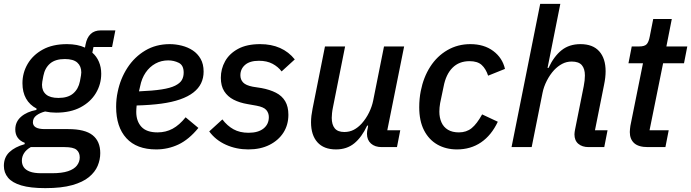

<svg xmlns="http://www.w3.org/2000/svg" viewBox="-41 -760 3571 992"><path d="M477 31Q477 65 463.5 97Q450 129 418.5 155Q387 181 332 196.5Q277 212 193 212Q116 212 69 198Q22 184 0.5 158Q-21 132 -21 97Q-21 53 7.5 26Q36 -1 86 -15L87 -22Q63 -31 50.5 -48.5Q38 -66 38 -91Q38 -131 68 -157Q98 -183 147 -192L148 -199Q112 -218 93.5 -251Q75 -284 75 -330Q75 -384 102 -430Q129 -476 180 -504Q231 -532 305 -532Q332 -532 355.5 -527.5Q379 -523 398 -514L401 -530Q408 -566 427.5 -584.5Q447 -603 480 -603H555L538 -517H442L436 -488Q458 -469 470 -441Q482 -413 482 -379Q482 -325 454.5 -279Q427 -233 375 -205.5Q323 -178 249 -178Q234 -178 220 -179.5Q206 -181 192 -184Q165 -177 147 -163.5Q129 -150 129 -128Q129 -111 144 -102Q159 -93 191 -93H312Q398 -93 437.5 -61.5Q477 -30 477 31ZM371 53Q371 28 354.5 14Q338 0 293 0H118Q95 13 83.5 31Q72 49 72 70Q72 89 81.5 103.5Q91 118 113 126.5Q135 135 173 135H227Q279 135 310.5 124.5Q342 114 356.5 95Q371 76 371 53ZM261 -254Q310 -254 337 -277Q364 -300 372 -340Q376 -362 377.5 -370.5Q379 -379 379 -386Q379 -418 358.5 -436.5Q338 -455 294 -455Q245 -455 218 -432Q191 -409 183 -368Q179 -347 177.5 -338Q176 -329 176 -322Q176 -290 197 -272Q218 -254 261 -254Z M766 12Q665 12 612 -46Q559 -104 559 -208Q559 -228 561 -247.5Q563 -267 567 -285Q581 -354 617.5 -410Q654 -466 709.5 -499Q765 -532 836 -532Q867 -532 898.5 -524Q930 -516 955 -499.5Q980 -483 995.5 -456Q1011 -429 1011 -390Q1011 -357 998 -330Q985 -303 958 -282Q931 -261 889.5 -246.5Q848 -232 792.5 -224.5Q737 -217 665 -215Q664 -206 663.5 -197Q663 -188 663 -182Q663 -134 689.5 -105Q716 -76 773 -76Q816 -76 851 -95Q886 -114 918 -154L984 -99Q935 -39 881 -13.5Q827 12 766 12ZM828 -448Q792 -448 762 -431.5Q732 -415 711.5 -385Q691 -355 683 -314L677 -288Q749 -291 794 -298Q839 -305 864 -317.5Q889 -330 898.5 -346.5Q908 -363 908 -385Q908 -423 882.5 -435.5Q857 -448 828 -448Z M1242 12Q1180 12 1126.5 -12Q1073 -36 1040 -81L1108 -143Q1133 -110 1165.5 -92Q1198 -74 1243 -74Q1293 -74 1320.5 -96Q1348 -118 1348 -155Q1348 -176 1335 -191.5Q1322 -207 1284 -214L1239 -222Q1197 -229 1166 -245Q1135 -261 1117.5 -288.5Q1100 -316 1100 -358Q1100 -404 1122 -443.5Q1144 -483 1189 -507.5Q1234 -532 1303 -532Q1361 -532 1406 -512Q1451 -492 1482 -453L1414 -391Q1396 -415 1367 -430.5Q1338 -446 1297 -446Q1250 -446 1225.5 -425Q1201 -404 1201 -371Q1201 -349 1215 -334Q1229 -319 1265 -312L1310 -305Q1353 -297 1384.5 -281Q1416 -265 1432.5 -237Q1449 -209 1449 -167Q1449 -115 1423.5 -75Q1398 -35 1351.5 -11.5Q1305 12 1242 12Z M1638 -520H1742L1679 -204Q1676 -190 1674.5 -175.5Q1673 -161 1673 -151Q1673 -116 1688.5 -97Q1704 -78 1738 -78Q1765 -78 1787 -89.5Q1809 -101 1828 -122Q1851 -148 1866 -179Q1881 -210 1887 -240L1943 -520H2047L1960 -87H2027L2010 0H1931Q1896 0 1875.5 -18.5Q1855 -37 1855 -69Q1855 -75 1856 -83Q1857 -91 1859 -98L1861 -111H1856Q1828 -51 1789.5 -19.5Q1751 12 1695 12Q1632 12 1599 -25Q1566 -62 1566 -128Q1566 -145 1568 -162Q1570 -179 1574 -199Z M2320 12Q2263 12 2219 -13Q2175 -38 2150 -86.5Q2125 -135 2125 -206Q2125 -228 2127 -249Q2129 -270 2133 -290Q2147 -361 2182 -415.5Q2217 -470 2270.5 -501Q2324 -532 2389 -532Q2460 -532 2507.5 -496.5Q2555 -461 2568 -404L2481 -369Q2469 -405 2447.5 -424.5Q2426 -444 2385 -444Q2331 -444 2297 -410Q2263 -376 2251 -313L2233 -227Q2231 -216 2230 -204.5Q2229 -193 2229 -183Q2229 -152 2240 -127.5Q2251 -103 2273.5 -89.5Q2296 -76 2330 -76Q2369 -76 2396 -98Q2423 -120 2450 -169L2531 -131Q2498 -61 2444.5 -24.5Q2391 12 2320 12Z M2602 0 2750 -740H2854L2788 -409H2793Q2821 -469 2860.5 -500.5Q2900 -532 2958 -532Q3022 -532 3055 -495Q3088 -458 3088 -392Q3088 -376 3086 -358.5Q3084 -341 3080 -322L3033 -87H3098L3081 0H3000Q2967 0 2947 -17Q2927 -34 2927 -66Q2927 -72 2928 -78Q2929 -84 2930 -90L2975 -315Q2978 -330 2979.5 -344Q2981 -358 2981 -370Q2981 -405 2965 -423.5Q2949 -442 2913 -442Q2886 -442 2863.5 -430Q2841 -418 2822 -398Q2800 -374 2784 -342.5Q2768 -311 2762 -280L2706 0Z M3397 0H3306Q3258 0 3235.5 -20.5Q3213 -41 3213 -78Q3213 -85 3214 -93.5Q3215 -102 3216 -110L3281 -433H3206L3223 -520H3261Q3290 -520 3300.5 -532Q3311 -544 3316 -571L3334 -662H3430L3402 -520H3510L3493 -433H3385L3315 -87H3414Z"/></svg>

Font: IBM Plex Sans Medium
Style: Italic
Weight: 500
Italic angle: -11.31°
Designer: Mike Abbink, Paul van der Laan, Pieter van Rosmalen
Foundry: Bold Monday
Version: Version 3.201